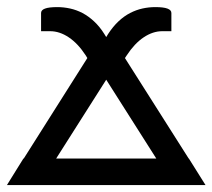

<svg xmlns="http://www.w3.org/2000/svg" viewBox="-24 -534 613 554"><path d="M43.5 -76.5H44.5L228 -366.5L223.5 -374Q201 -408.5 174.5 -426.2Q148 -444 120.5 -444H94.5V-496.5Q94.5 -505 105.8 -509.2Q117 -513.5 141.5 -513.5Q159.5 -513.5 178 -509.5Q196.5 -505.5 213.8 -496.5Q231 -487.5 247.2 -472.5Q263.5 -457.5 277 -436L282.5 -427L288 -436Q302 -457.5 318 -472.5Q334 -487.5 351.5 -496.5Q369 -505.5 387.2 -509.5Q405.5 -513.5 424 -513.5Q448 -513.5 459.2 -509.2Q470.5 -505 470.5 -496.5V-444H444.5Q417 -444 390.5 -426.2Q364 -408.5 341.5 -374L336.5 -366.5L520.5 -76.5H521L569 0H-4ZM138 -76.5H427L282.5 -304Z"/></svg>

Font: Lato Medium
Style: Regular
Weight: 500
Designer: Lukasz Dziedzic
Foundry: tyPoland Lukasz Dziedzic
Version: Version 2.006; 2014-01-15